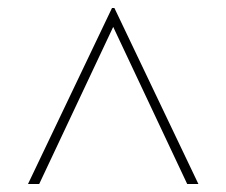

<svg xmlns="http://www.w3.org/2000/svg" viewBox="-20 -537 566 480"><path d="M50 -77 260 -517H266L476 -77H448L261 -474H265L78 -77Z"/></svg>

Font: Rokkitt Thin
Style: Regular
Weight: 250
Version: Version 3.103